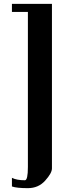

<svg xmlns="http://www.w3.org/2000/svg" viewBox="-20 -770 373 998"><path d="M250 -750V105.5Q250 129.9 214.8 168.9Q179.7 208 125 208Q66.4 208 42 199.2V154.3Q66.4 167 109.4 167Q125 167 125 97.7V-708H42V-750Z"/></svg>

Font: okolaks
Style: Bold
Weight: 600
Width: 8
Version: Version 000.6.0